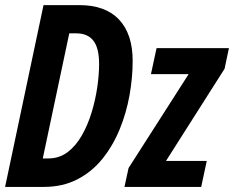

<svg xmlns="http://www.w3.org/2000/svg" viewBox="-22 -734 919 754"><path d="M-2 0 148.9 -713.9H290Q392.1 -713.9 445.6 -657Q499 -600.1 499 -495.1Q499 -429.2 486.6 -359.6Q474.1 -290 447.8 -225.8Q421.4 -161.6 380.4 -110.6Q339.4 -59.6 282 -29.8Q224.6 0 149.9 0ZM146 -111.8H168Q210.9 -111.8 243.7 -136.7Q276.4 -161.6 299.8 -202.9Q323.2 -244.1 338.1 -293.5Q353 -342.8 360.1 -392.3Q367.2 -441.9 367.2 -482.9Q367.2 -545.4 344.7 -574.2Q322.3 -603 277.8 -603H250ZM466.8 0 482.9 -74.2 718.8 -442.9H570.8L592.8 -544.9H877L859.9 -463.9L629.9 -102.1H790L768.1 0Z"/></svg>

Font: Open Sans Condensed
Style: Italic
Weight: 400
Width: 3
Italic angle: -12°
Designer: Monotype Design Team
Foundry: Monotype Imaging Inc.
Version: Version 3.000